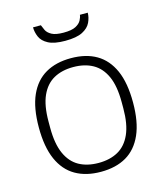

<svg xmlns="http://www.w3.org/2000/svg" viewBox="-110 -804 757 898"><g transform="rotate(-15 268.0 -355.5)"><path d="M268 12Q196 12 145 -17.5Q94 -47 67 -108Q40 -169 40 -263Q40 -358 67 -418.5Q94 -479 145 -508.5Q196 -538 268 -538Q341 -538 391.5 -508.5Q442 -479 469 -418.5Q496 -358 496 -263Q496 -169 469 -108Q442 -47 391.5 -17.5Q341 12 268 12ZM268 -31Q323 -31 362.5 -53Q402 -75 423.5 -123Q445 -171 445 -248V-278Q445 -356 423.5 -403.5Q402 -451 362.5 -473Q323 -495 268 -495Q213 -495 173.5 -473Q134 -451 112.5 -403.5Q91 -356 91 -278V-248Q91 -171 112.5 -123Q134 -75 173.5 -53Q213 -31 268 -31ZM265 -623Q212 -623 183.5 -638Q155 -653 145 -676.5Q135 -700 135 -723H173Q177 -712 184 -697.5Q191 -683 210 -672.5Q229 -662 267 -662Q307 -662 326.5 -672.5Q346 -683 353.5 -697.5Q361 -712 362 -723H400Q400 -700 389 -676.5Q378 -653 349 -638Q320 -623 265 -623Z"/></g></svg>

Font: Archivo SemiBold Thin
Style: Regular
Weight: 250
Version: Version 2.001